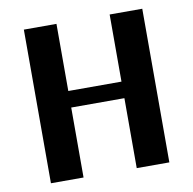

<svg xmlns="http://www.w3.org/2000/svg" viewBox="-75 -725 804 800"><g transform="rotate(-10 327.5 -325.0)"><path d="M77 0V-650H215V-366H440V-650H578V0H440V-296H215V0Z"/></g></svg>

Font: Arsenal
Style: Bold
Weight: 700
Designer: Andrij Shevchenko
Foundry: Stairsfor
Version: Version 2.001;PS 002.001;hotconv 1.0.88;makeotf.lib2.5.64775